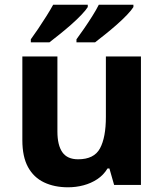

<svg xmlns="http://www.w3.org/2000/svg" viewBox="-20 -786 697 816"><path d="M579 -546V0H465L445 -70H437Q420 -42 393.5 -24.5Q367 -7 335 1.5Q303 10 269 10Q211 10 167 -11Q123 -32 99 -76Q75 -120 75 -190V-546H224V-227Q224 -169 245 -139Q266 -109 312 -109Q380 -109 405 -155.5Q430 -202 430 -289V-546ZM547 -756Q539 -743 520 -723Q501 -703 476 -681Q451 -659 426.5 -639.5Q402 -620 384 -606H305V-619Q319 -638 337 -664Q355 -690 372 -717Q389 -744 400 -766H547ZM353 -756Q345 -743 326 -723Q307 -703 282 -681Q257 -659 232.5 -639.5Q208 -620 190 -606H111V-619Q125 -638 142.5 -664Q160 -690 177 -717Q194 -744 206 -766H353Z"/></svg>

Font: Noto Sans Cham
Style: Regular
Weight: 400
Designer: Monotype Design Team
Foundry: Monotype Imaging Inc.
Version: Version 2.002